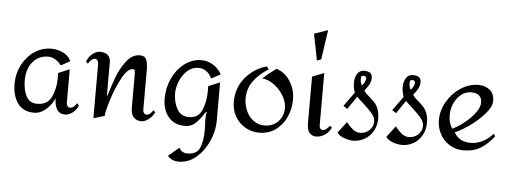

<svg xmlns="http://www.w3.org/2000/svg" viewBox="-64 -1022 3991 1505"><g transform="rotate(5 1932.0 -269.5)"><path d="M469 -415 397 -376Q381 -399 353 -417.5Q325 -436 293 -436Q242 -436 204 -409.5Q166 -383 146 -338Q126 -293 126 -238Q126 -159 153 -109.5Q180 -60 238 -60Q320 -60 351 -126Q382 -192 382 -270V-315L470 -352V-89Q470 -76 477 -64Q484 -52 498 -52Q527 -52 551 -92L566 -76Q554 -42 524 -18.5Q494 5 464 5Q421 5 400.5 -27Q380 -59 380 -112H378Q353 -59 310.5 -23.5Q268 12 221 12Q136 12 92.5 -46.5Q49 -105 49 -203Q49 -281 84 -349.5Q119 -418 179.5 -459Q240 -500 313 -500Q362 -500 405.5 -479Q449 -458 469 -415Z M1072 -398V-367V-84Q1072 -73 1079 -61.5Q1086 -50 1099 -50Q1116 -50 1128 -61Q1140 -72 1152 -89L1167 -74Q1152 -42 1122 -18.5Q1092 5 1065 5Q1025 5 1003 -20Q981 -45 981 -96V-361Q981 -376 978 -386Q975 -396 963 -396Q922 -396 879 -317Q836 -238 805.5 -140.5Q775 -43 775 -12L688 14V-414Q688 -428 680.5 -439.5Q673 -451 659 -451Q635 -451 607 -408L592 -424Q605 -460 635 -484.5Q665 -509 695 -509Q737 -509 757.5 -489Q778 -469 778 -434V-171H782Q809 -260 834 -326Q859 -392 904 -450.5Q949 -509 1008 -509Q1048 -509 1060 -479.5Q1072 -450 1072 -398Z M1652 -415 1580 -376Q1565 -411 1537 -431Q1509 -451 1475 -451Q1425 -451 1387.5 -417Q1350 -383 1329.5 -333Q1309 -283 1309 -238Q1309 -168 1338.5 -114Q1368 -60 1433 -60Q1507 -60 1535 -126.5Q1563 -193 1563 -270V-315L1653 -352V-46Q1653 29 1618 109Q1583 189 1521.5 242Q1460 295 1383 295Q1328 295 1296 257L1381 185Q1388 203 1404.5 214Q1421 225 1446 225Q1521 225 1543.5 169.5Q1566 114 1566 30L1563 -52Q1563 -89 1570 -112H1563Q1526 -54 1491.5 -21Q1457 12 1409 12Q1323 12 1277 -44.5Q1231 -101 1231 -188Q1231 -273 1265.5 -347.5Q1300 -422 1360.5 -467.5Q1421 -513 1493 -513Q1541 -513 1585 -486.5Q1629 -460 1652 -415Z M2024 -488Q1949 -440 1906 -381Q1863 -322 1863 -242Q1863 -197 1882 -151.5Q1901 -106 1939 -76Q1977 -46 2030 -46Q2073 -46 2106.5 -66Q2140 -86 2158.5 -120Q2177 -154 2177 -195Q2177 -242 2148.5 -291Q2120 -340 2074 -374Q2028 -408 1980 -412Q2000 -432 2028 -454Q2056 -476 2085 -497Q2154 -474 2194 -409.5Q2234 -345 2234 -266Q2234 -196 2205.5 -131.5Q2177 -67 2122 -26.5Q2067 14 1992 14Q1932 14 1881.5 -15.5Q1831 -45 1802 -96Q1773 -147 1773 -209Q1773 -318 1837.5 -398Q1902 -478 2006 -509Z M2427 -601 2394 -589 2353 -797 2461 -834ZM2460 -84Q2460 -69 2467.5 -59.5Q2475 -50 2489 -50Q2500 -50 2513.5 -60Q2527 -70 2541 -89L2557 -74Q2534 -31 2501.5 -13Q2469 5 2442 5Q2406 5 2386.5 -18Q2367 -41 2367 -96V-460L2460 -496Z M2834 -492Q2834 -465 2823.5 -444Q2813 -423 2801 -408Q2789 -393 2785 -387Q2797 -367 2830 -340Q2857 -317 2873 -299Q2889 -281 2900.5 -250.5Q2912 -220 2912 -176Q2912 -124 2888.5 -81Q2865 -38 2823.5 -13Q2782 12 2730 12Q2698 12 2660 -1.5Q2622 -15 2604 -40L2671 -129Q2695 -98 2721.5 -76Q2748 -54 2779 -54Q2822 -54 2852.5 -82.5Q2883 -111 2883 -151Q2883 -183 2856.5 -214.5Q2830 -246 2782 -289Q2776 -294 2759 -309.5Q2742 -325 2734 -335L2664 -232L2632 -253L2712 -364Q2698 -403 2698 -441Q2698 -484 2717 -512.5Q2736 -541 2769 -541Q2803 -541 2818.5 -529Q2834 -517 2834 -492ZM2749 -474Q2749 -456 2754 -443Q2759 -430 2761 -425Q2772 -432 2781.5 -450.5Q2791 -469 2791 -482Q2791 -491 2785.5 -496.5Q2780 -502 2769 -502Q2756 -502 2752.5 -495Q2749 -488 2749 -474Z M3218 -492Q3218 -465 3207.5 -444Q3197 -423 3185 -408Q3173 -393 3169 -387Q3181 -367 3214 -340Q3241 -317 3257 -299Q3273 -281 3284.5 -250.5Q3296 -220 3296 -176Q3296 -124 3272.5 -81Q3249 -38 3207.5 -13Q3166 12 3114 12Q3082 12 3044 -1.5Q3006 -15 2988 -40L3055 -129Q3079 -98 3105.5 -76Q3132 -54 3163 -54Q3206 -54 3236.5 -82.5Q3267 -111 3267 -151Q3267 -183 3240.5 -214.5Q3214 -246 3166 -289Q3160 -294 3143 -309.5Q3126 -325 3118 -335L3048 -232L3016 -253L3096 -364Q3082 -403 3082 -441Q3082 -484 3101 -512.5Q3120 -541 3153 -541Q3187 -541 3202.5 -529Q3218 -517 3218 -492ZM3133 -474Q3133 -456 3138 -443Q3143 -430 3145 -425Q3156 -432 3165.5 -450.5Q3175 -469 3175 -482Q3175 -491 3169.5 -496.5Q3164 -502 3153 -502Q3140 -502 3136.5 -495Q3133 -488 3133 -474Z M3798 -394Q3798 -348 3748.5 -291.5Q3699 -235 3632.5 -188Q3566 -141 3519 -122Q3544 -82 3576 -66.5Q3608 -51 3651 -51Q3699 -51 3746.5 -75.5Q3794 -100 3825 -139L3837 -118Q3788 -55 3733 -21.5Q3678 12 3598 12Q3537 12 3489 -18Q3441 -48 3414 -98.5Q3387 -149 3387 -208Q3387 -282 3427 -352Q3467 -422 3533 -465.5Q3599 -509 3672 -509Q3726 -509 3762 -480Q3798 -451 3798 -394ZM3468 -255Q3468 -193 3497 -149Q3539 -168 3588 -206.5Q3637 -245 3671 -290Q3705 -335 3705 -372Q3705 -446 3620 -446Q3576 -446 3541.5 -418Q3507 -390 3487.5 -346Q3468 -302 3468 -255Z"/></g></svg>

Font: Amita
Style: Regular
Weight: 400
Designer: Eduardo Rodriguez Tunni, Modular Infotech, Brian J. Bonislawsky
Foundry: Eduardo Rodriguez Tunni, Modular Infotech, Brian J. Bonislawsky
Version: Version 1.004